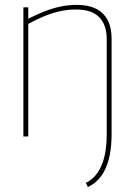

<svg xmlns="http://www.w3.org/2000/svg" viewBox="-20 -560 554 788"><path d="M438 -10Q438 40 430 78.5Q422 117 406.5 145Q391 173 368 191Q362 195 355.5 199.5Q349 204 341 208L332 190Q338 188 343.5 184.5Q349 181 354 177Q385 153 401.5 106.5Q418 60 418 -8V-401Q418 -457 387.5 -489Q357 -521 292 -521Q257 -521 224.5 -513.5Q192 -506 160.5 -493Q129 -480 96 -462V0H76V-530H96V-483Q129 -500 160.5 -512.5Q192 -525 225.5 -532.5Q259 -540 296 -540Q341 -540 372.5 -525Q404 -510 421 -479Q438 -448 438 -401Z"/></svg>

Font: Georama ExtraCondensed Thin Thin
Style: Regular
Weight: 250
Version: Version 1.001